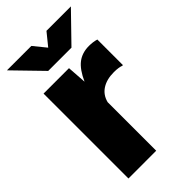

<svg xmlns="http://www.w3.org/2000/svg" viewBox="-242 -862 934 934"><g transform="rotate(-45 225.5 -395.0)"><path d="M53 0V-584H228L235 -484Q261 -542 293.5 -567Q326 -592 373 -592Q401 -592 424 -585V-409H419Q412 -412 399 -414Q386 -416 368 -416Q319 -416 286.5 -395Q254 -374 244 -334V0ZM147 -646 7 -790H175L227 -726L279 -790H447L307 -646Z"/></g></svg>

Font: BDO Grotesk Black
Style: Regular
Weight: 900
Designer: Deni Anggara
Foundry: Lokal Container
Version: Version 2.000